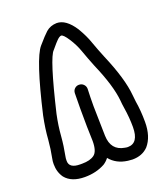

<svg xmlns="http://www.w3.org/2000/svg" viewBox="-146 -897 851 995"><g transform="rotate(-20 280.0 -400.0)"><path d="M284 -731Q274 -730 261 -717Q253 -710 223 -674Q191 -645 123 -358Q110 -297 106 -241Q102 -190 91 -134Q89 -126 89 -111Q89 -70 149 -70H160Q204 -70 227.5 -87.5Q251 -105 251 -162Q248 -234 248 -340Q248 -385 249 -427Q250 -442 260 -451Q270 -460 283 -460Q299 -460 309 -449.5Q319 -439 319 -425Q317 -380 317 -330Q318 -247 320.5 -165.5Q323 -84 396 -72Q405 -70 412 -70Q472 -70 472 -159Q472 -211 463 -267Q459 -292 458 -309Q450 -394 393 -525Q374 -572 357 -620Q344 -657 320 -694Q296 -731 284 -731ZM284 -800Q335 -800 380 -731Q409 -682 422 -643Q438 -598 457 -552Q519 -407 527 -314Q528 -300 531 -277Q540 -224 540 -162Q540 -81 500 -35Q467 -1 413 -1L388 -3Q326 -11 291 -54Q279 -38 262 -27Q213 0 150 0Q77 0 43 -42Q20 -74 20 -118Q20 -135 23 -148Q33 -198 37 -247Q41 -306 55 -374Q122 -664 169 -718Q206 -761 225 -778Q249 -799 284 -800Z"/></g></svg>

Font: Bubblez Graffiti
Style: Regular
Weight: 400
Designer: GGBotNet
Foundry: GGBotNet
Version: 1.00